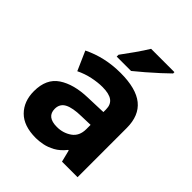

<svg xmlns="http://www.w3.org/2000/svg" viewBox="-215 -893 1030 1030"><g transform="rotate(45 300.0 -378.0)"><path d="M231 10Q139 10 92.5 -37Q46 -84 46 -161Q46 -255 108.5 -296.5Q171 -338 274 -341L389 -345V-365Q389 -402 365 -419.5Q341 -437 290 -437Q256 -437 215 -428.5Q174 -420 135 -401L87 -510Q187 -559 306 -559Q424 -559 481 -513Q538 -467 538 -373V0H420L403 -68H399Q372 -34 341.5 -17.5Q311 -1 282.5 4.5Q254 10 231 10ZM269 -112Q316 -112 352.5 -137.5Q389 -163 389 -216V-248L323 -246Q256 -245 224 -228Q192 -211 192 -173Q192 -112 269 -112ZM229 -620Q253 -652 281.5 -692.5Q310 -733 330 -766H507V-756Q489 -738 459 -710.5Q429 -683 396 -654.5Q363 -626 338 -606H229Z"/></g></svg>

Font: Noto Sans Mono ExtraBold
Style: Regular
Weight: 800
Designer: Monotype Design Team
Foundry: Monotype Imaging Inc.
Version: Version 2.014